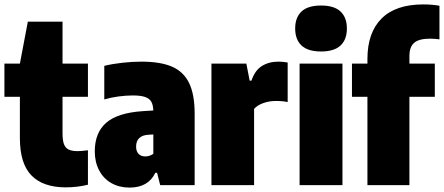

<svg xmlns="http://www.w3.org/2000/svg" viewBox="-20 -838 2009 869"><path d="M263 -400V-235Q263 -203.5 269.2 -186.2Q275.5 -169 290 -161.5Q304.5 -154 331 -154Q344.5 -154 366 -156.5L378 -158V-2Q357 3.5 330.2 6.8Q303.5 10 278 10Q175.5 10 122.8 -43.5Q70 -97 70 -213V-400H0V-550H70L106 -740H263V-550H378V-400Z M861 -323V0H705L691 -56H683Q651.5 11 566 11Q520 11 484.2 -9.2Q448.5 -29.5 428.8 -66.8Q409 -104 409 -153Q409 -237 460.5 -282.2Q512 -327.5 627 -335L674 -338Q673 -363.5 664.5 -378Q656 -392.5 636.2 -399.2Q616.5 -406 581 -406Q551 -406 516.8 -401.5Q482.5 -397 452 -388V-540Q489 -549 534 -554Q579 -559 620 -559Q706.5 -559 758.8 -536.2Q811 -513.5 836 -462Q861 -410.5 861 -323ZM674 -142V-229.5L651 -228Q624 -226.5 610 -212.8Q596 -199 596 -175Q596 -153 607.2 -141.5Q618.5 -130 637 -130Q658 -130 674 -142Z M937 -550H1095L1110 -473H1118Q1133.5 -519 1165 -539Q1196.5 -559 1241 -559Q1260 -559 1282 -555V-376Q1261 -381 1228 -381Q1197.5 -381 1170.5 -371Q1143.5 -361 1130 -345V0H937Z M1336 0V-550H1530V0ZM1316 -709Q1316 -759 1344.8 -786Q1373.5 -813 1433 -813Q1492.5 -813 1521.2 -786Q1550 -759 1550 -709Q1550 -659 1521.2 -632Q1492.5 -605 1433 -605Q1373.5 -605 1344.8 -632Q1316 -659 1316 -709Z M1833 -584V-550H1948V-400H1833V0H1643V-400H1573V-550H1643V-571Q1643 -690 1706.8 -754Q1770.5 -818 1896 -818Q1936 -818 1969 -812V-660Q1945 -663 1927 -663Q1876 -663 1854.5 -644.2Q1833 -625.5 1833 -584Z"/></svg>

Font: Encode Sans Condensed Black
Style: Regular
Weight: 900
Width: 3
Designer: Multiple Designers
Foundry: Impallari Type
Version: Version 2.000